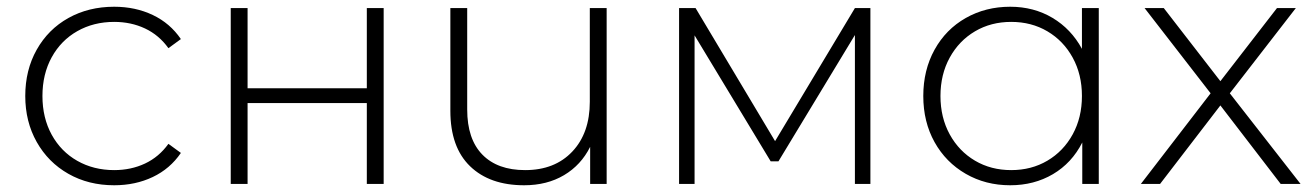

<svg xmlns="http://www.w3.org/2000/svg" viewBox="-20 -546 3900 570"><path d="M183 -30C223 -7.3 268.3 4 319 4C361 4 399.2 -4.2 433.5 -20.5C467.8 -36.8 495.7 -60.7 517 -92L480 -119C461.3 -93 438.2 -73.5 410.5 -60.5C382.8 -47.5 352.3 -41 319 -41C278.3 -41 241.8 -50.2 209.5 -68.5C177.2 -86.8 151.8 -112.7 133.5 -146C115.2 -179.3 106 -217.7 106 -261C106 -304.3 115.2 -342.7 133.5 -376C151.8 -409.3 177.2 -435.2 209.5 -453.5C241.8 -471.8 278.3 -481 319 -481C352.3 -481 382.8 -474.5 410.5 -461.5C438.2 -448.5 461.3 -429 480 -403L517 -430C495.7 -461.3 467.8 -485.2 433.5 -501.5C399.2 -517.8 361 -526 319 -526C268.3 -526 223 -514.8 183 -492.5C143 -470.2 111.7 -438.8 89 -398.5C66.3 -358.2 55 -312.3 55 -261C55 -210.3 66.3 -164.8 89 -124.5C111.7 -84.2 143 -52.7 183 -30Z M665 -522V0H715V-240H1069V0H1119V-522H1069V-284H715V-522Z M1781 -522H1731V-244C1731 -182 1713.7 -132.7 1679 -96C1644.3 -59.3 1597.7 -41 1539 -41C1484.3 -41 1442 -56.3 1412 -87C1382 -117.7 1367 -162.3 1367 -221V-522H1317V-217C1317 -145 1336.5 -90.2 1375.5 -52.5C1414.5 -14.8 1468 4 1536 4C1581.3 4 1620.8 -6 1654.5 -26C1688.2 -46 1714 -74 1732 -110V0H1781Z M2564 -522H2518L2281 -127L2045 -522H1996V0H2042V-441L2268 -67H2291L2518 -442V0H2564Z M3242 -522H3192V-401C3170.7 -440.3 3141.5 -471 3104.5 -493C3067.5 -515 3025.7 -526 2979 -526C2930.3 -526 2886.3 -514.8 2847 -492.5C2807.7 -470.2 2776.8 -438.8 2754.5 -398.5C2732.2 -358.2 2721 -312.3 2721 -261C2721 -209.7 2732.2 -164 2754.5 -124C2776.8 -84 2807.7 -52.7 2847 -30C2886.3 -7.3 2930.3 4 2979 4C3026.3 4 3068.7 -7 3106 -29C3143.3 -51 3172.3 -82.3 3193 -123V0H3242ZM3089.5 -69C3057.8 -50.3 3022 -41 2982 -41C2942 -41 2906.2 -50.3 2874.5 -69C2842.8 -87.7 2817.8 -113.7 2799.5 -147C2781.2 -180.3 2772 -218.3 2772 -261C2772 -303.7 2781.2 -341.7 2799.5 -375C2817.8 -408.3 2842.8 -434.3 2874.5 -453C2906.2 -471.7 2942 -481 2982 -481C3022 -481 3057.8 -471.7 3089.5 -453C3121.2 -434.3 3146.2 -408.3 3164.5 -375C3182.8 -341.7 3192 -303.7 3192 -261C3192 -218.3 3182.8 -180.3 3164.5 -147C3146.2 -113.7 3121.2 -87.7 3089.5 -69Z M3782 0H3841L3631 -269L3827 -522H3771L3603 -305L3435 -522H3378L3574 -269L3367 0H3424L3603 -233Z"/></svg>

Font: Montserrat Custom ExtraLight
Style: Regular
Weight: 300
Designer: Julieta Ulanovsky
Foundry: Julieta Ulanovsky
Version: Version 7.200